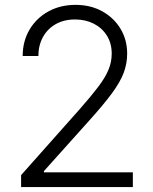

<svg xmlns="http://www.w3.org/2000/svg" viewBox="-20 -757 620 777"><path d="M65.4 0V-48.3L303.2 -315.9Q349.1 -368.2 377.4 -405.5Q405.8 -442.9 418.9 -474.4Q432.1 -505.9 432.1 -540Q432.1 -581.5 412.6 -612.8Q393.1 -644 359.6 -661.1Q326.2 -678.2 283.7 -678.2Q238.8 -678.2 205.3 -659.2Q171.9 -640.1 153.6 -606.7Q135.3 -573.2 135.3 -530.3H71.8Q71.8 -590.3 99.6 -637.2Q127.4 -684.1 175.8 -710.7Q224.1 -737.3 285.6 -737.3Q346.7 -737.3 393.8 -711.2Q440.9 -685.1 467.8 -640.4Q494.6 -595.7 494.6 -540Q494.6 -500 480.7 -462.6Q466.8 -425.3 432.6 -378.9Q398.4 -332.5 338.4 -266.1L157.7 -64.5V-59.6H517.6V0Z"/></svg>

Font: Inter Tight Light
Style: Regular
Weight: 300
Designer: Rasmus Andersson
Foundry: rsms
Version: Version 3.004